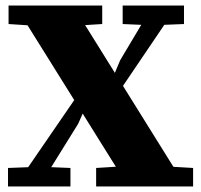

<svg xmlns="http://www.w3.org/2000/svg" viewBox="-20 -675 728 695"><path d="M9 0V-67L114 -71H139L235 -67V0ZM34 0 275 -351 336 -308H299L263 -227L122 0ZM328 0V-67L457 -75H543L679 -67V0ZM396 -321 339 -376H381L415 -457L533 -655H622ZM444 0 35 -655H244L652 0ZM11 -588V-655H350V-588L223 -580H133ZM424 -588V-655H646V-588L546 -584H517Z"/></svg>

Font: Source Serif 4 ExtraBold
Style: Regular
Weight: 800
Designer: Frank Grießhammer
Foundry: Adobe Systems Incorporated
Version: Version 4.004;hotconv 1.0.116;makeotfexe 2.5.65601